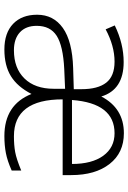

<svg xmlns="http://www.w3.org/2000/svg" viewBox="127 -708 591 885"><g transform="rotate(90 422.5 -265.5)"><path d="M606.9 9.8Q462.9 9.8 413.1 -115.2Q379.9 -50.3 331.1 -20.3Q282.2 9.8 208 9.8Q131.8 9.8 89.8 -30.5Q47.9 -70.8 47.9 -141.1Q47.9 -216.3 108.9 -259.8Q169.9 -303.2 293 -307.1L391.1 -310.1V-345.2Q391.1 -420.9 361.1 -459.5Q331.1 -498 264.2 -498Q191.9 -498 115.2 -457L97.2 -499Q181.6 -540 266.1 -540Q393.6 -540 424.8 -437Q479 -541 594.2 -541Q684.1 -541 735.6 -475.3Q787.1 -409.7 787.1 -297.9V-258.8H438Q438 -34.2 607.9 -34.2Q649.4 -34.2 681.2 -40Q712.9 -45.9 766.1 -67.9V-23.9Q721.2 -3.9 685.5 2.9Q649.9 9.8 606.9 9.8ZM211.9 -34.2Q294.4 -34.2 341.8 -82.8Q389.2 -131.3 389.2 -217.8V-270L297.9 -266.1Q190.9 -260.7 145 -231.2Q99.1 -201.7 99.1 -139.2Q99.1 -89.4 128.9 -61.8Q158.7 -34.2 211.9 -34.2ZM594.2 -498Q455.6 -498 440.9 -301.8H735.8Q735.8 -393.6 698 -445.8Q660.2 -498 594.2 -498Z"/></g></svg>

Font: Zoram GWeb Light
Style: Regular
Weight: 300
Foundry: Ascender Corporation
Version: Version 1.000